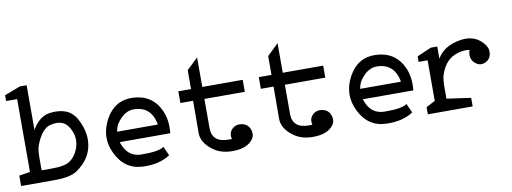

<svg xmlns="http://www.w3.org/2000/svg" viewBox="-57 -969 3446 1293"><g transform="rotate(-10 1666.5 -323.0)"><path d="M231.4 -80.1Q321.3 -80.1 356.4 -107.4Q402.3 -142.6 418 -207Q432.6 -271.5 393.6 -333Q355.5 -392.6 269.5 -371.1Q209 -356.4 168.9 -250Q158.2 -221.7 158.2 -163.1V-80.1ZM232.4 0H3.9V-71.3L79.1 -83V-581.1H3.9V-621.1L112.3 -662.1H158.2V-356.4Q206.1 -441.4 281.2 -451.2Q410.2 -466.8 460 -377Q514.6 -278.3 496.1 -185.5Q478.5 -94.7 387.7 -32.2Q340.8 0 232.4 0Z M704.1 -248H981.4Q984.4 -252 972.7 -287.1Q941.4 -373 846.7 -377Q776.4 -380.9 723.6 -302.7Q710.9 -284.2 704.1 -248ZM709 -175.8 714.8 -160.2Q749 -69.3 839.8 -68.4Q960.9 -67.4 993.2 -93.8L1021.5 -31.2Q951.2 16.6 838.9 13.7Q712.9 10.7 654.3 -109.4Q595.7 -226.6 661.1 -345.7Q723.6 -459 845.7 -455.1Q979.5 -450.2 1033.2 -333Q1064.5 -265.6 1054.7 -175.8Z M1321.3 -647.5V-445.3H1597.7V-363.3H1321.3V-164.1Q1321.3 -65.4 1433.6 -65.4H1457Q1446.3 -106.4 1472.7 -132.8Q1502 -162.1 1546.9 -150.4Q1586.9 -139.6 1597.7 -97.7Q1606.4 -64.5 1588.9 -41Q1549.8 15.6 1447.3 15.6Q1367.2 15.6 1313.5 -25.4Q1243.2 -78.1 1243.2 -143.6L1244.1 -364.3H1157.2V-444.3H1244.1V-573.2Z M1871.6 -647.5V-445.3H2147.9V-363.3H1871.6V-164.1Q1871.6 -65.4 1983.9 -65.4H2007.3Q1996.6 -106.4 2022.9 -132.8Q2052.2 -162.1 2097.2 -150.4Q2137.2 -139.6 2147.9 -97.7Q2156.7 -64.5 2139.2 -41Q2100.1 15.6 1997.6 15.6Q1917.5 15.6 1863.8 -25.4Q1793.5 -78.1 1793.5 -143.6L1794.4 -364.3H1707.5V-444.3H1794.4V-573.2Z M2366.2 -248H2643.6Q2646.5 -252 2634.8 -287.1Q2603.5 -373 2508.8 -377Q2438.5 -380.9 2385.7 -302.7Q2373 -284.2 2366.2 -248ZM2371.1 -175.8 2377 -160.2Q2411.1 -69.3 2502 -68.4Q2623 -67.4 2655.3 -93.8L2683.6 -31.2Q2613.3 16.6 2501 13.7Q2375 10.7 2316.4 -109.4Q2257.8 -226.6 2323.2 -345.7Q2385.7 -459 2507.8 -455.1Q2641.6 -450.2 2695.3 -333Q2726.6 -265.6 2716.8 -175.8Z M3137.7 -377.9Q3109.4 -385.7 3059.6 -373Q2970.7 -349.6 2935.5 -243.2Q2926.8 -212.9 2926.8 -155.3V-82L3091.8 -58.6V0H2785.2V-48.8L2846.7 -81.1V-358.4H2785.2V-396.5L2882.8 -438.5H2926.8V-355.5Q2973.6 -437.5 3091.8 -455.1Q3196.3 -469.7 3253.9 -387.7Q3253.9 -382.8 3260.7 -375Q3268.6 -359.4 3267.6 -337.9Q3264.6 -294.9 3228.5 -277.3Q3192.4 -259.8 3160.6 -284.2Q3128.9 -308.6 3130.9 -349.6Q3131.8 -366.2 3137.7 -377.9Z"/></g></svg>

Font: Hopone
Style: Regular
Weight: 400
Foundry: SIL International (SIL)
Version: Version 1.00 September 3, 2015, initial release